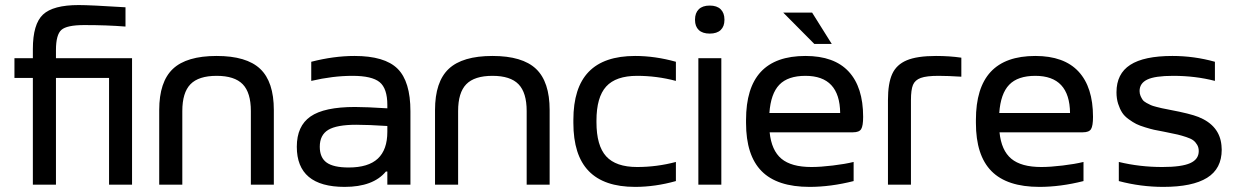

<svg xmlns="http://www.w3.org/2000/svg" viewBox="-20 -730 4898 759"><path d="M313 -630.9Q244.1 -630.9 222.7 -611.8Q201.2 -592.8 201.2 -532.2V-500H502V0H411.1V-421.9H201.2V0H109.9V-421.9H37.1V-500H109.9V-536.1Q109.9 -634.8 149.9 -672.4Q189.9 -710 291 -710Q336.9 -710 476.1 -701.2V-625Q402.8 -630.9 313 -630.9Z M609.4 -294.9Q609.4 -406.7 663.6 -457.8Q717.8 -508.8 836.4 -508.8Q954.6 -508.8 1008.5 -457.8Q1062.5 -406.7 1062.5 -294.9V0H971.7V-291Q971.7 -363.8 939.5 -397Q907.2 -430.2 836.4 -430.2Q765.1 -430.2 732.9 -397Q700.7 -363.8 700.7 -291V0H609.4Z M1381.3 -508.8Q1500.5 -508.8 1551.5 -458.5Q1602.5 -408.2 1602.5 -290V0H1511.2V-51.8H1505.4Q1455.1 8.8 1342.3 8.8Q1153.3 8.8 1153.3 -149.9Q1153.3 -231.9 1207.5 -269.5Q1261.7 -307.1 1383.3 -307.1Q1427.2 -307.1 1511.2 -301.8V-314.9Q1511.2 -380.4 1480.7 -405.3Q1450.2 -430.2 1373.5 -430.2Q1295.9 -430.2 1210.4 -410.2V-485.8Q1299.8 -508.8 1381.3 -508.8ZM1244.1 -149.9Q1244.1 -106.9 1271.2 -87.4Q1298.3 -67.9 1358.4 -67.9Q1436 -67.9 1473.6 -103Q1511.2 -138.2 1511.2 -209V-231.9Q1436.5 -236.8 1388.2 -236.8Q1311 -236.8 1277.6 -216.6Q1244.1 -196.3 1244.1 -149.9Z M1699.7 -294.9Q1699.7 -406.7 1753.9 -457.8Q1808.1 -508.8 1926.8 -508.8Q2044.9 -508.8 2098.9 -457.8Q2152.8 -406.7 2152.8 -294.9V0H2062V-291Q2062 -363.8 2029.8 -397Q1997.6 -430.2 1926.8 -430.2Q1855.5 -430.2 1823.2 -397Q1791 -363.8 1791 -291V0H1699.7Z M2246.6 -255.9Q2246.6 -383.3 2307.1 -446Q2367.7 -508.8 2490.7 -508.8Q2569.8 -508.8 2651.9 -485.8V-410.2Q2576.7 -430.2 2498.5 -430.2Q2414.6 -430.2 2376.2 -387.9Q2337.9 -345.7 2337.9 -252.9V-247.1Q2337.9 -154.3 2376.2 -112.1Q2414.6 -69.8 2498.5 -69.8Q2576.7 -69.8 2651.9 -89.8V-14.2Q2569.8 8.8 2490.7 8.8Q2367.7 8.8 2307.1 -54Q2246.6 -116.7 2246.6 -244.1Z M2740.7 -500H2831.5V0H2740.7ZM2727.5 -650.9V-652.8Q2727.5 -678.7 2742.4 -693.4Q2757.3 -708 2785.6 -708Q2814 -708 2828.9 -693.4Q2843.8 -678.7 2843.8 -652.8V-650.9Q2843.8 -625.5 2828.9 -611.3Q2814 -597.2 2785.6 -597.2Q2757.3 -597.2 2742.4 -611.3Q2727.5 -625.5 2727.5 -650.9Z M3392.1 -268.1Q3392.1 -232.4 3384.3 -219.7Q3376.5 -207 3352.1 -207H3022.5Q3029.8 -135.3 3069.1 -102.5Q3108.4 -69.8 3187.5 -69.8Q3223.6 -69.8 3272.2 -75.7Q3320.8 -81.5 3354.5 -89.8V-14.2Q3263.7 8.8 3180.2 8.8Q3052.2 8.8 2990.7 -53.5Q2929.2 -115.7 2929.2 -244.1V-255.9Q2929.2 -382.8 2987.5 -445.8Q3045.9 -508.8 3164.1 -508.8Q3277.8 -508.8 3335 -447Q3392.1 -385.3 3392.1 -268.1ZM3021.5 -283.2H3301.3Q3299.8 -430.2 3164.1 -430.2Q3094.7 -430.2 3060.8 -395Q3026.9 -359.9 3021.5 -283.2ZM3076.2 -680.2H3190.4L3268.1 -556.2H3199.2Z M3689.9 -430.2Q3642.6 -430.2 3619.9 -421.9Q3597.2 -413.6 3589.1 -394.3Q3581.1 -375 3581.1 -334V0H3490.2V-334Q3490.2 -400.9 3507.1 -437.7Q3523.9 -474.6 3564.7 -491.7Q3605.5 -508.8 3680.2 -508.8Q3733.9 -508.8 3780.3 -502V-426.8Q3726.6 -430.2 3689.9 -430.2Z M4300.8 -268.1Q4300.8 -232.4 4293 -219.7Q4285.2 -207 4260.7 -207H3931.2Q3938.5 -135.3 3977.8 -102.5Q4017.1 -69.8 4096.2 -69.8Q4132.3 -69.8 4180.9 -75.7Q4229.5 -81.5 4263.2 -89.8V-14.2Q4172.4 8.8 4088.9 8.8Q3960.9 8.8 3899.4 -53.5Q3837.9 -115.7 3837.9 -244.1V-255.9Q3837.9 -382.8 3896.2 -445.8Q3954.6 -508.8 4072.8 -508.8Q4186.5 -508.8 4243.7 -447Q4300.8 -385.3 4300.8 -268.1ZM3930.2 -283.2H4210Q4208.5 -430.2 4072.8 -430.2Q4003.4 -430.2 3969.5 -395Q3935.5 -359.9 3930.2 -283.2Z M4592.8 -207Q4587.9 -208 4578.1 -210Q4554.7 -214.4 4542.2 -217Q4529.8 -219.7 4507.3 -226.6Q4484.9 -233.4 4471.7 -240Q4458.5 -246.6 4441.7 -258.8Q4424.8 -271 4415.8 -285.2Q4406.7 -299.3 4400.1 -319.8Q4393.6 -340.3 4393.6 -365.2Q4393.6 -438.5 4448 -473.6Q4502.4 -508.8 4614.7 -508.8Q4700.7 -508.8 4782.7 -485.8V-410.2Q4705.6 -430.2 4617.7 -430.2Q4545.9 -430.2 4515.4 -415.5Q4484.9 -400.9 4484.9 -370.1Q4484.9 -359.4 4488.8 -350.6Q4492.7 -341.8 4497.1 -335.4Q4501.5 -329.1 4512.2 -323.2Q4522.9 -317.4 4529.3 -314.5Q4535.6 -311.5 4551 -307.6Q4566.4 -303.7 4573 -302.2Q4579.6 -300.8 4597.2 -297.4Q4602.1 -296.4 4604.5 -295.9Q4684.6 -280.8 4717.8 -267.6Q4801.3 -233.9 4808.6 -155.3Q4809.6 -147 4809.6 -138.2Q4809.6 -63 4751.7 -27.1Q4693.8 8.8 4578.6 8.8Q4489.3 8.8 4402.8 -14.2V-89.8Q4485.4 -69.8 4574.7 -69.8Q4650.9 -69.8 4684.8 -85Q4718.8 -100.1 4718.8 -132.8Q4718.8 -147 4712.4 -157.7Q4706.1 -168.5 4697 -175.3Q4688 -182.1 4669.4 -188.2Q4650.9 -194.3 4635.7 -198Q4620.6 -201.7 4592.8 -207Z"/></svg>

Font: LT Wave Text
Style: Regular
Weight: 400
Designer: Daniel Lyons
Version: Version 2.5 (Glyphs App)